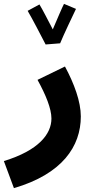

<svg xmlns="http://www.w3.org/2000/svg" viewBox="-56 -743 497 993"><path d="M180 -513 255 -519C272 -561 324 -670 337 -697L275 -723C267 -708 239 -643 217 -591C194 -635 163 -696 148 -720L87 -687C112 -645 159 -553 180 -513ZM16 230C266 157 362 14 362 -141C362 -217 328 -310 280 -399L138 -330C181 -252 210 -181 210 -130C210 -50 144 35 -36 90Z"/></svg>

Font: Noto Sans Arabic ExtBd
Style: Regular
Weight: 800
Designer: Monotype Design Team, Nadine Chahine, Nizar Qandah and Khaled Hosny
Foundry: Monotype Imaging Inc.
Version: Version 2.012